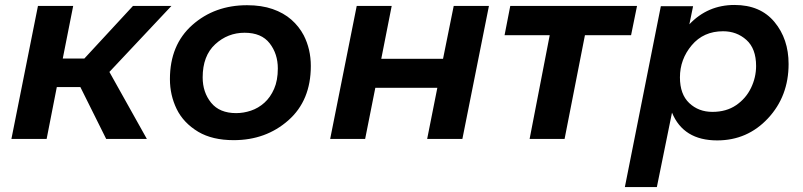

<svg xmlns="http://www.w3.org/2000/svg" viewBox="-20 -560 3237 774"><path d="M133 -536H275L233 -324H320L516 -536H671L421 -270L572 0H408L304 -209H209L168 0H26Z M922 5Q836.5 5 779.5 -28.5Q719.5 -64.5 692.2 -120.5Q665 -176.5 665 -241Q665 -379 755 -459Q845 -539 976 -539Q1034.5 -539 1079 -523.5Q1123.5 -508 1154.5 -480.8Q1185.5 -453.5 1204.5 -417.5Q1233 -361.5 1233 -294Q1233 -155 1142.5 -75Q1052 5 922 5ZM932 -104Q962 -104 991.8 -114Q1021.5 -124 1045.8 -145.8Q1070 -167.5 1085 -201.8Q1100 -236 1100 -284Q1100 -343 1067 -385.5Q1034 -428 966 -428Q898 -428 847.5 -381.5Q797 -335 797 -248Q797 -188 831 -146Q865 -104 932 -104Z M1418 -536H1559L1517 -323H1766L1809 -536H1951L1844 0H1702L1743 -206H1493L1452 0H1311Z M2115 0 2196 -418H2014L2037 -536H2548L2524 -418H2338L2256 0Z M2628 194H2499L2644 -535H2774L2759 -462Q2833 -540 2941 -540Q3045 -540 3102 -471.5Q3159 -403 3159 -302Q3159 -172 3076 -83Q2993 6 2871 6Q2735 6 2689 -106ZM2852 -109Q2908 -109 2947.5 -136Q2987 -163 3007.5 -205.5Q3028 -248 3028 -294Q3028 -364 2989 -399Q2950 -434 2895 -434Q2816 -434 2768.5 -377.5Q2721 -321 2721 -248Q2721 -180 2758.5 -144.5Q2796 -109 2852 -109Z"/></svg>

Font: Argentum Sans Medium
Style: Italic
Weight: 500
Italic angle: -11°
Designer: Julieta Ulanovsky (font), Cristiano Sobral (main changes and remaster)
Foundry: Julieta Ulanovsky (font), Cristiano Sobral (main changes and remaster)
Version: Version 2.007;June 15, 2022;FontCreator 14.0.0.2814 64-bit; 